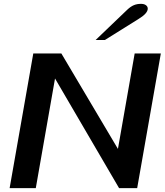

<svg xmlns="http://www.w3.org/2000/svg" viewBox="-20 -978 856 998"><path d="M153 -700H299L593 -204L680 -700H816L693 0H599L266 -570L166 0H30ZM642 -928Q659 -944 675.5 -951Q692 -958 713 -958Q729 -958 738.5 -951Q748 -944 748 -933Q748 -908 698 -878L525 -770H477Z"/></svg>

Font: Fahkwang SemiBold
Style: Italic
Weight: 600
Italic angle: -10°
Version: Version 1.000; ttfautohint (v1.6)